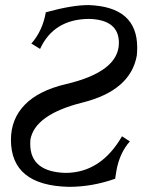

<svg xmlns="http://www.w3.org/2000/svg" viewBox="-20 -723 604 753"><path d="M250.5 9.8Q22.9 4.9 22.9 -174.8Q22.9 -256.3 77.4 -312.3Q131.8 -368.2 238.8 -393.1Q446.3 -441.9 446.3 -554.7Q446.3 -646.5 327.6 -648.9Q190.4 -647 137.2 -531.2L103 -552.2Q147 -602.1 159.7 -674.8Q262.2 -703.1 327.1 -703.1Q518.1 -696.8 518.1 -536.6Q518.1 -521.5 516.6 -505.4Q492.2 -368.2 304.2 -321Q116.2 -273.9 99.1 -174.8L98.6 -158.2Q98.6 -49.3 236.3 -44.9Q375.5 -44.9 458.5 -188.5L489.3 -168.5Q448.7 -122.6 436.5 -53.2L431.6 -22Q341.3 9.8 250.5 9.8Z"/></svg>

Font: Kelvinch
Style: Italic
Weight: 400
Italic angle: -10°
Designer: Paul James Miller
Foundry: High-Logic / Made with FontCreator
Version: Version 3.40;July 22, 2017;FontCreator 11.0.0.2388 64-bit